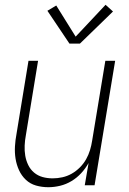

<svg xmlns="http://www.w3.org/2000/svg" viewBox="-20 -774 540 802"><path d="M182 8Q155 8 130.5 1Q106 -6 88 -23Q70 -40 59.5 -63Q49 -86 45 -111Q41 -136 42.5 -162.5Q44 -189 49 -215L99 -520H139L88 -209Q84 -188 83 -166Q82 -144 85.5 -123.5Q89 -103 98 -84.5Q107 -66 122.5 -53Q138 -40 158 -34.5Q178 -29 200 -29Q220 -29 240.5 -33.5Q261 -38 279.5 -48.5Q298 -59 313.5 -74.5Q329 -90 339.5 -108.5Q350 -127 356 -147Q362 -167 365 -187L420 -520H461L375 0H334L350 -93Q337 -70 319 -50.5Q301 -31 278.5 -17.5Q256 -4 231 2Q206 8 182 8ZM270 -592 178 -729 215 -751 296 -621 421 -754 452 -726 314 -592Z"/></svg>

Font: Iosevka SS04 Extralight
Style: Italic
Weight: 200
Italic angle: -9°
Monospace: yes
Designer: Belleve Invis
Foundry: Belleve Invis
Version: Version 19.0.0; ttfautohint (v1.8.4)